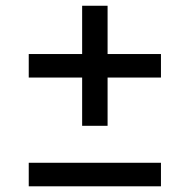

<svg xmlns="http://www.w3.org/2000/svg" viewBox="-20 -735 660 668"><path d="M80 -547H540V-465.2H80ZM354.3 -715V-297.3H265.8V-715ZM80 -168.7H540V-86.8H80Z"/></svg>

Font: Monaspace Neon Var
Style: Regular
Weight: 400
Designer: Riley Cran and the Lettermatic Team
Version: Version 1.000 (Monaspace Neon Var)